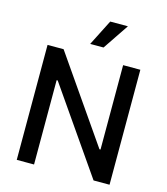

<svg xmlns="http://www.w3.org/2000/svg" viewBox="-137 -1069 1020 1173"><g transform="rotate(15 373.5 -482.0)"><path d="M330.1 -800.3 413.1 -963.9H524.9L414.6 -800.3ZM667 -727.1V0H565.9L196.3 -533.2H189.5V0H80.1V-727.1H181.6L551.3 -193.4H558.1V-727.1Z"/></g></svg>

Font: Interop Med
Style: Regular
Weight: 500
Designer: Rasmus Andersson, Google, Jang Haemin
Foundry: jhaemin
Version: Version 1.007